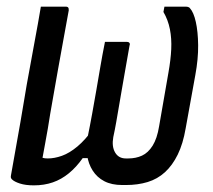

<svg xmlns="http://www.w3.org/2000/svg" viewBox="-20 -552 640 578"><path d="M296 -426Q307 -426 318 -426Q329 -426 340 -426Q351 -426 362 -426Q367 -426 369.5 -423Q372 -420 370 -415Q366 -392 362 -369.5Q358 -347 354 -324Q350 -301 346 -278Q342 -255 338 -231.5Q334 -208 330 -185Q326 -162 321 -139Q316 -111 326.5 -93Q337 -75 359 -75H366Q389 -75 407.5 -83.5Q426 -92 439.5 -113.5Q453 -135 459 -172L487 -333Q494 -372 495.5 -404Q497 -436 491.5 -464Q486 -492 472 -516L475 -532Q491 -532 507 -532Q523 -532 539 -532Q544 -532 547.5 -530.5Q551 -529 552 -527Q563 -515 569.5 -486Q576 -457 576.5 -416Q577 -375 568 -326L539 -166Q531 -119 515 -86.5Q499 -54 476.5 -33.5Q454 -13 424.5 -4Q395 5 359 5H348Q316 5 294 -6.5Q272 -18 259 -38.5Q246 -59 242.5 -84Q239 -109 243 -135Q251 -174 257.5 -210Q264 -246 270 -280.5Q276 -315 282 -350.5Q288 -386 296 -426ZM103 -532Q116 -532 128.5 -532Q141 -532 153.5 -532Q166 -532 178 -532Q182 -532 184 -530.5Q186 -529 186.5 -527Q187 -525 187 -521Q179 -475 170.5 -430.5Q162 -386 154.5 -342Q147 -298 139 -254Q131 -210 124 -165Q120 -143 116 -120.5Q112 -98 108 -77Q111 -76 115 -75.5Q119 -75 124 -75Q144 -75 166.5 -83Q189 -91 213 -111Q237 -131 262 -166L253 -76H229Q210 -49 187.5 -30.5Q165 -12 139 -3Q113 6 82 6Q57 6 40 0.5Q23 -5 16 -12Q14 -14 13 -16.5Q12 -19 13 -24Q21 -69 28 -108.5Q35 -148 41.5 -184.5Q48 -221 54 -258.5Q60 -296 68 -338Q76 -380 85 -431Q89 -453 94 -480Q99 -507 103 -532Z"/></svg>

Font: Rec Mono Linear
Style: Italic
Weight: 400
Italic angle: -10°
Monospace: yes
Version: Version 1.085; ttfautohint (v1.8.4.7-5d5b)